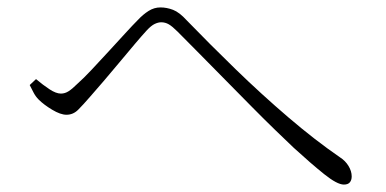

<svg xmlns="http://www.w3.org/2000/svg" viewBox="-20 -600 1040 517"><path d="M60 -371 77 -387Q96 -371 113.5 -359.5Q131 -348 144 -348Q155 -348 165 -354.5Q175 -361 188 -374Q205 -389 227 -412.5Q249 -436 272.5 -461.5Q296 -487 317 -510Q338 -533 351 -546Q365 -561 380 -570.5Q395 -580 412 -580Q429 -580 446 -573.5Q463 -567 483 -545Q544 -482 614 -414Q684 -346 756.5 -284Q829 -222 896 -176Q910 -167 918.5 -153Q927 -139 927 -125Q927 -115 922 -109Q917 -103 906 -103Q888 -103 853 -131Q818 -159 771 -202Q752 -220 722 -249Q692 -278 657 -313.5Q622 -349 585.5 -386Q549 -423 516 -456.5Q483 -490 458 -515Q444 -529 434.5 -534.5Q425 -540 414 -540Q406 -540 396.5 -535.5Q387 -531 375 -518Q363 -505 343.5 -482Q324 -459 302 -432.5Q280 -406 259 -381.5Q238 -357 223 -340Q204 -318 190.5 -304.5Q177 -291 159 -291Q143 -291 120.5 -304.5Q98 -318 84 -332Q76 -340 70.5 -350.5Q65 -361 60 -371Z"/></svg>

Font: Source Han Serif JP VF
Style: Regular
Weight: 250
Designer: Ryoko NISHIZUKA 西塚涼子 (kana & ideographs); Frank Grießhammer (Latin, Greek & Cyrillic); Wenlong ZHANG 张文龙 (bopomofo); San
Foundry: Adobe
Version: Version 2.001;hotconv 1.1.0;makeotfexe 2.6.0